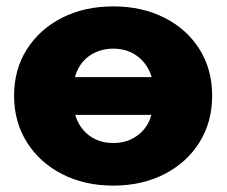

<svg xmlns="http://www.w3.org/2000/svg" viewBox="-20 -571 708 600"><path d="M334 -551Q424 -551 494 -515.5Q564 -480 603.5 -417Q643 -354 643 -272Q643 -190 603.5 -126.5Q564 -63 494 -27Q424 9 334 9Q244 9 174 -27Q104 -63 64 -126.5Q24 -190 24 -272Q24 -354 64 -417Q104 -480 174 -515.5Q244 -551 334 -551ZM334 -419Q304 -419 279.5 -408Q255 -397 238.5 -377.5Q222 -358 214 -330H454Q446 -357 429 -377Q412 -397 388 -408Q364 -419 334 -419ZM334 -124Q363 -124 387 -134.5Q411 -145 428.5 -165Q446 -185 453 -212H215Q223 -185 240 -165Q257 -145 281 -134.5Q305 -124 334 -124Z"/></svg>

Font: MOST Montserrat ExtraBold
Style: Regular
Weight: 800
Designer: Julieta Ulanovsky
Foundry: Julieta Ulanovsky
Version: Version 8.000;March 11, 2024;FontCreator 15.0.0.2926 64-bit